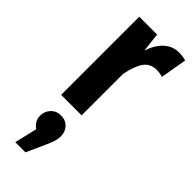

<svg xmlns="http://www.w3.org/2000/svg" viewBox="-279 -575 921 921"><g transform="rotate(45 181.5 -114.0)"><path d="M363 -537 340 -403Q319 -409 298 -409Q256 -409 233.5 -377.5Q211 -346 198 -281V0H59V-530H180L191 -433Q209 -486 241 -515Q273 -544 316 -544Q342 -544 363 -537ZM199 142Q199 158 194 175Q189 192 175 223L133 316H64L91 201Q58 178 58 142Q58 112 78 91Q98 70 129 70Q160 70 179.5 90.5Q199 111 199 142Z"/></g></svg>

Font: Fira Sans Condensed SemiBold
Style: Regular
Weight: 600
Width: 3
Designer: bBox Type GmbH & Carrois Corporate GbR & Edenspiekermann AG
Foundry: bBox Type GmbH & Carrois Corporate GbR & Edenspiekermann AG
Version: Version 4.301